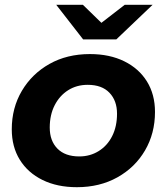

<svg xmlns="http://www.w3.org/2000/svg" viewBox="-20 -771 694 799"><path d="M300 8Q218 8 157 -22Q96 -52 62.5 -106Q29 -160 29 -233Q29 -322 71 -393Q113 -464 186 -505Q259 -546 354 -546Q436 -546 497 -516Q558 -486 591.5 -432Q625 -378 625 -305Q625 -216 583.5 -145Q542 -74 468.5 -33Q395 8 300 8ZM310 -120Q355 -120 391 -142.5Q427 -165 447 -205Q467 -245 467 -298Q467 -352 435.5 -385Q404 -418 345 -418Q299 -418 263.5 -395.5Q228 -373 207.5 -333Q187 -293 187 -240Q187 -185 219 -152.5Q251 -120 310 -120ZM326 -607 214 -751H325L402 -676L499 -751H615L464 -607Z"/></svg>

Font: Montserrat
Style: Bold Italic
Weight: 700
Italic angle: -11.3°
Designer: Julieta Ulanovsky
Foundry: Julieta Ulanovsky
Version: Version 9.000; ttfautohint (v1.8.4.7-5d5b)